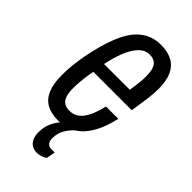

<svg xmlns="http://www.w3.org/2000/svg" viewBox="-225 -599 837 837"><g transform="rotate(45 193.5 -181.0)"><path d="M153 12Q110 12 81.5 -3.5Q53 -19 38.5 -52.5Q24 -86 24 -140Q24 -180 29.5 -222Q35 -264 45 -306Q63 -385 88.5 -436.5Q114 -488 151 -513.5Q188 -539 237 -539Q279 -539 307.5 -523.5Q336 -508 350.5 -476.5Q365 -445 365 -394Q365 -366 360.5 -331.5Q356 -297 348 -247H111Q105 -216 102 -188Q99 -160 99 -136Q99 -107 105 -88.5Q111 -70 124 -61.5Q137 -53 157 -53Q176 -53 191.5 -61Q207 -69 219 -85Q231 -101 240.5 -124.5Q250 -148 257 -179H333Q323 -134 307 -98.5Q291 -63 269 -38.5Q247 -14 218 -1Q189 12 153 12ZM120 -304H279Q283 -330 285.5 -352.5Q288 -375 288 -394Q288 -422 282.5 -439.5Q277 -457 264.5 -465.5Q252 -474 232 -474Q204 -474 182.5 -452Q161 -430 145.5 -391.5Q130 -353 120 -304ZM187 177Q170 177 157 170Q144 163 136 147.5Q128 132 128 108Q128 82 136 60Q144 38 157.5 20Q171 2 185 -12H234L233 -8Q219 4 204 28Q189 52 189 85Q189 102 197 111.5Q205 121 222 121H241L233 162Q222 170 209 173.5Q196 177 187 177Z"/></g></svg>

Font: Archivo ExtraCondensed
Style: Italic
Weight: 400
Width: 2
Italic angle: -10°
Designer: Hector Gatti
Foundry: Omnibus-Type
Version: Version 2.001